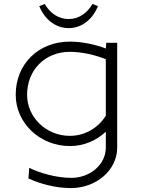

<svg xmlns="http://www.w3.org/2000/svg" viewBox="-20 -758 716 978"><path d="M330.1 -614.7C397.1 -614.7 452.2 -660.2 479 -726.8L451.1 -737.7C423.8 -690.7 381.1 -661 329.5 -661C277.9 -661 235.2 -690.7 208 -737.7L180 -726.8C206.9 -660 262.5 -614.7 330.1 -614.7ZM118 -275C118 -402 209.6 -494 336 -494C398.6 -494 468 -477 519 -456.5V-168.7C480.2 -106.8 413.3 -66 336 -66C215.7 -66 118 -159.6 118 -275ZM60 -275C60 -130.9 183.6 -14 336 -14C406.7 -14 470.8 -41.7 519 -87.2V-6C519 79 440.2 148 343 148C267 148 179.6 122.6 129 96.8L125 151C185.6 179.3 266 200 341 200C471.3 200 577 108 577 -6V-540H521L519.3 -511C463.9 -531.7 397.9 -546 336 -546C175.9 -546 60 -432.2 60 -275Z"/></svg>

Font: Resamitz
Style: Regular
Weight: 500
Designer: gluk
Foundry: gluk
Version: Version 0.047